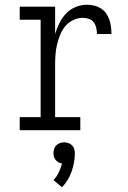

<svg xmlns="http://www.w3.org/2000/svg" viewBox="-20 -548 540 808"><path d="M63 0V-55H151V-465H63V-520H212V-405Q219 -429 230 -451Q241 -473 258 -491Q275 -509 298 -518.5Q321 -528 346 -528Q361 -528 376 -524.5Q391 -521 404 -513Q417 -505 426 -492.5Q435 -480 440 -465.5Q445 -451 447 -435.5Q449 -420 449 -405H388Q388 -418 385 -431Q382 -444 374.5 -454Q367 -464 354.5 -468.5Q342 -473 329 -473Q308 -473 288 -463.5Q268 -454 254.5 -437.5Q241 -421 233 -401Q225 -381 220 -360.5Q215 -340 213.5 -318.5Q212 -297 212 -276V-55H318V0ZM241 240 205 210Q219 195 227.5 177Q236 159 241 140Q233 139 226 135Q219 131 214 125Q209 119 207 111.5Q205 104 205 96Q205 87 208 78Q211 69 217.5 63Q224 57 232.5 54Q241 51 250 51Q259 51 267.5 54Q276 57 282.5 63Q289 69 292 78Q295 87 295 96Q295 135 281.5 173.5Q268 212 241 240Z"/></svg>

Font: Iosevka Curly Slab Light
Style: Regular
Weight: 300
Monospace: yes
Designer: Belleve Invis
Foundry: Belleve Invis
Version: Version 22.1.2; ttfautohint (v1.8.4)